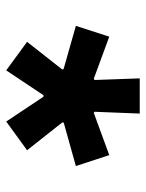

<svg xmlns="http://www.w3.org/2000/svg" viewBox="56 -828 481 634"><g transform="rotate(90 297.0 -511.5)"><path d="M244.6 -583 240.7 -580.1 101.6 -631.3 65.9 -521 208.5 -480.5 210 -476.1 118.7 -359.9 212.9 -291 294.9 -414.1H299.8L381.8 -291L476.6 -359.9L384.8 -476.1L385.7 -481L528.8 -521L492.7 -631.3L353 -580.1L349.6 -583L355.5 -731.9H239.3Z"/></g></svg>

Font: Estedad ExtraBold
Style: Regular
Weight: 800
Designer: Amin Abedi
Version: Version 7.3